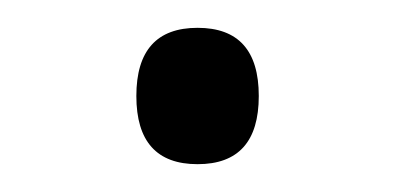

<svg xmlns="http://www.w3.org/2000/svg" viewBox="-20 -560 284 138"><path d="M78 -491Q78 -540 122 -540Q166 -540 166 -491Q166 -442 122 -442Q78 -442 78 -491Z"/></svg>

Font: BC Sans Light
Style: Regular
Weight: 300
Designer: Monotype Design Team
Foundry: Monotype Imaging Inc.
Version: Version 2.000;GOOG;noto-source:20170915:90ef993387c0